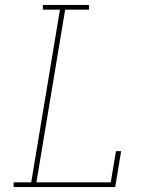

<svg xmlns="http://www.w3.org/2000/svg" viewBox="-20 -755 640 775"><path d="M35 0V-19H106L222 -716H153V-735H339V-716H243L127 -19H427L448 -145H469L445 0Z"/></svg>

Font: Iosevka Curly Slab ThExObl
Style: Regular
Weight: 100
Width: 7
Italic angle: -9°
Monospace: yes
Designer: Belleve Invis
Foundry: Belleve Invis
Version: Version 11.1.0; ttfautohint (v1.8.3)